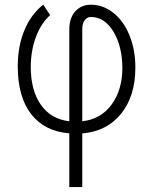

<svg xmlns="http://www.w3.org/2000/svg" viewBox="-20 -548 639 802"><path d="M269.5 8.8Q166.5 1 110.4 -71Q54.2 -143.1 54.2 -271Q54.2 -354.5 81.8 -421.4Q109.4 -488.3 160.6 -528.3L189.5 -484.9Q153.3 -453.1 131.3 -396.7Q109.4 -340.3 108.4 -270.5Q108.4 -170.4 150.6 -110.4Q192.9 -50.3 269.5 -41.5V-425.8Q269.5 -472.7 294.4 -500.5Q319.3 -528.3 359.9 -528.3Q411.1 -528.3 454.1 -493.9Q497.1 -459.5 521.2 -399.4Q545.4 -339.4 545.4 -266.1Q545.4 -147.5 486.3 -73.5Q427.2 0.5 323.7 9.3V233.4H269.5ZM323.7 -41.5Q400.9 -49.8 446 -111.1Q491.2 -172.4 491.2 -265.6Q490.2 -356 453.4 -416.5Q416.5 -477.1 359.9 -477.1Q343.8 -477.1 333.7 -463.4Q323.7 -449.7 323.7 -428.2Z"/></svg>

Font: Roboto Condensed Light
Style: Regular
Weight: 300
Designer: Google
Version: Version 2.134; 2016